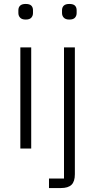

<svg xmlns="http://www.w3.org/2000/svg" viewBox="-20 -752 481 972"><path d="M110 -653Q91 -653 82 -662.5Q73 -672 73 -686V-700Q73 -715 82 -723.5Q91 -732 110 -732Q130 -732 138.5 -723.5Q147 -715 147 -700V-686Q147 -672 138.5 -662.5Q130 -653 110 -653ZM83 0V-512H138V0ZM304 152V-512H359V130Q359 167 342 183.5Q325 200 288 200H228V152ZM331 -653Q312 -653 303 -662.5Q294 -672 294 -686V-700Q294 -715 303 -723.5Q312 -732 331 -732Q351 -732 359.5 -723.5Q368 -715 368 -700V-686Q368 -672 359.5 -662.5Q351 -653 331 -653Z"/></svg>

Font: IBM Plex Sans Condensed Light
Style: Regular
Weight: 300
Width: 3
Designer: Mike Abbink, Paul van der Laan, Pieter van Rosmalen
Foundry: Bold Monday
Version: Version 3.201